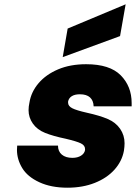

<svg xmlns="http://www.w3.org/2000/svg" viewBox="-20 -867 633 894"><path d="M539 -699 272 -601 295 -734 565 -847ZM294 7Q218 7 163 -18.5Q108 -44 83.5 -84.5Q59 -125 59 -169Q59 -179 60 -189H250Q250 -162 268 -147Q286 -132 317 -132Q341 -132 357 -142Q373 -152 376 -168Q376 -171 376 -173Q376 -190 356.5 -199.5Q337 -209 286 -221Q228 -233 190.5 -248Q153 -263 133 -291.5Q113 -320 113 -354Q113 -371 117 -389Q125 -439 159.5 -479.5Q194 -520 250.5 -544Q307 -568 381 -568Q491 -568 542 -516.5Q593 -465 593 -387Q593 -380 593 -372H416Q415 -399 399 -413.5Q383 -428 352 -428Q328 -428 314 -419Q300 -410 297 -394Q297 -392 297 -389Q297 -373 316.5 -363Q336 -353 385 -342Q444 -329 481.5 -313Q519 -297 539.5 -267Q560 -237 560 -200Q560 -184 557 -165Q548 -116 513 -77Q478 -38 421.5 -15.5Q365 7 294 7Z"/></svg>

Font: Fz Poppins ExtBd
Style: Italic
Weight: 800
Italic angle: -10°
Designer: Ninad Kale (Devanagari), Jonny Pinhorn (Latin)
Foundry: Indian Type Foundry
Version: Vit hóa bi Vntype.Com & FontZin.Com